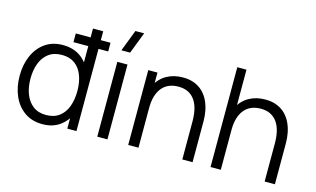

<svg xmlns="http://www.w3.org/2000/svg" viewBox="-93 -1052 2200 1338"><g transform="rotate(15 1007.0 -382.5)"><path d="M279.7 15Q203.8 15 150.3 -22.7Q96.8 -60.3 68.4 -125Q40 -189.7 40 -270.7Q40 -351.2 68.2 -415.6Q96.5 -480 149.5 -517.5Q202.5 -555 276.7 -555Q352.7 -555 404.7 -518Q456.7 -481 483.3 -416.7Q510 -352.3 510 -270.7Q510 -190 483.4 -125.3Q456.8 -60.7 405.5 -22.8Q354.2 15 279.7 15ZM287 -53.3Q344.5 -53.3 382.1 -81.5Q419.7 -109.7 438 -158.8Q456.3 -208 456.3 -270.7Q456.3 -334 437.8 -382.8Q419.3 -431.7 382.1 -459.2Q344.8 -486.7 288.7 -486.7Q230.5 -486.7 192.6 -458.1Q154.7 -429.5 136.3 -380.6Q118 -331.7 118 -270.7Q118 -209.2 136.8 -159.9Q155.7 -110.7 193.2 -82Q230.7 -53.3 287 -53.3ZM522.3 0H456.3V-406.7H448.7V-720H522.3ZM592.3 -593.3H341.7V-656H592.3Z M745.8 0H672.5V-540H745.8ZM679 -625H742L801.7 -780H738.7Z M1360 0H1286V-275.7Q1286 -320.5 1277.5 -358.2Q1269 -396 1250.2 -424.2Q1231.3 -452.3 1201.6 -467.8Q1171.8 -483.3 1129.3 -483.3Q1090.5 -483.3 1060.7 -470Q1030.8 -456.7 1010.7 -431.4Q990.5 -406.2 980.1 -370Q969.7 -333.8 969.7 -288L917.7 -299.7Q917.7 -382.7 946.7 -439.2Q975.7 -495.7 1026.6 -524.5Q1077.5 -553.3 1143.7 -553.3Q1192.2 -553.3 1228.3 -538.5Q1264.5 -523.7 1289.8 -498.2Q1315 -472.7 1330.5 -439.8Q1346 -406.8 1353 -370.2Q1360 -333.5 1360 -297ZM969.7 0H895.7V-540H962V-407H969.7Z M1954 0H1880V-275.7Q1880 -320.5 1871.5 -358.2Q1863 -396 1844.2 -424.2Q1825.3 -452.3 1795.6 -467.8Q1765.8 -483.3 1723.3 -483.3Q1684.5 -483.3 1654.7 -470Q1624.8 -456.7 1604.7 -431.4Q1584.5 -406.2 1574.1 -370Q1563.7 -333.8 1563.7 -288L1511.7 -299.7Q1511.7 -382.7 1540.7 -439.2Q1569.7 -495.7 1620.6 -524.5Q1671.5 -553.3 1737.7 -553.3Q1786.2 -553.3 1822.3 -538.5Q1858.5 -523.7 1883.8 -498.2Q1909 -472.7 1924.5 -439.8Q1940 -406.8 1947 -370.2Q1954 -333.5 1954 -297ZM1563.7 0H1489.7V-720H1556V-313.3H1563.7Z"/></g></svg>

Font: Manrope Variable Light
Style: Regular
Weight: 200
Designer: Mikhail Sharanda
Foundry: Mikhail Sharanda
Version: Version 4.505